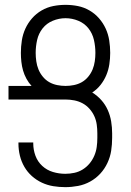

<svg xmlns="http://www.w3.org/2000/svg" viewBox="-20 -763 540 791"><path d="M249 8Q224 8 199.5 4Q175 0 152.5 -10.5Q130 -21 111.5 -37.5Q93 -54 80.5 -75.5Q68 -97 62 -121.5Q56 -146 56 -171V-176H117V-172Q117 -146 126 -121.5Q135 -97 154 -79.5Q173 -62 198 -54.5Q223 -47 249 -47Q268 -47 286.5 -51Q305 -55 321 -65Q337 -75 349 -89.5Q361 -104 368.5 -121.5Q376 -139 378.5 -157.5Q381 -176 381 -195V-214Q381 -232 378.5 -250Q376 -268 368.5 -284.5Q361 -301 348.5 -315Q336 -329 320 -337.5Q304 -346 286 -349.5Q268 -353 250 -353H15V-409H110Q98 -422 89 -438.5Q80 -455 75 -472.5Q70 -490 68 -508.5Q66 -527 66 -545Q66 -571 70 -596.5Q74 -622 84.5 -645Q95 -668 112 -687.5Q129 -707 151.5 -720Q174 -733 199 -738Q224 -743 250 -743Q276 -743 301 -738Q326 -733 348.5 -720Q371 -707 388 -687.5Q405 -668 415.5 -645Q426 -622 430 -596.5Q434 -571 434 -545Q434 -522 430.5 -498.5Q427 -475 418 -453.5Q409 -432 394.5 -413.5Q380 -395 360 -382Q381 -369 397.5 -350.5Q414 -332 424 -309.5Q434 -287 438 -262.5Q442 -238 442 -214V-195Q442 -168 438 -142Q434 -116 422.5 -91.5Q411 -67 393 -47.5Q375 -28 351.5 -15Q328 -2 301.5 3Q275 8 249 8ZM250 -409Q267 -409 284.5 -412.5Q302 -416 317 -424.5Q332 -433 343.5 -447Q355 -461 361.5 -477Q368 -493 370.5 -510.5Q373 -528 373 -545Q373 -572 367 -598.5Q361 -625 344.5 -646Q328 -667 302.5 -677.5Q277 -688 250 -688Q223 -688 197.5 -677.5Q172 -667 155.5 -646Q139 -625 133 -598.5Q127 -572 127 -545Q127 -528 129.5 -510.5Q132 -493 138.5 -477Q145 -461 156.5 -447Q168 -433 183 -424.5Q198 -416 215.5 -412.5Q233 -409 250 -409Z"/></svg>

Font: Iosevka Term Curly Light
Style: Regular
Weight: 300
Designer: Belleve Invis
Foundry: Belleve Invis
Version: Version 32.3.0